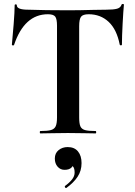

<svg xmlns="http://www.w3.org/2000/svg" viewBox="-20 -674 683 970"><path d="M51 -447Q50 -444 45 -444.5Q40 -445 40 -448Q44 -488 49 -551.5Q54 -615 54 -647Q54 -652 59.5 -652Q65 -652 65 -647Q65 -625 122 -625Q208 -622 323 -622Q382 -622 448 -624L516 -625Q554 -625 571.5 -630Q589 -635 594 -650Q595 -654 600.5 -654Q606 -654 606 -650Q603 -620 599.5 -554Q596 -488 596 -448Q596 -445 591 -445Q586 -445 585 -448Q570 -525 529 -563.5Q488 -602 428 -602Q399 -602 389.5 -589.5Q380 -577 380 -542V-81Q380 -50 386 -36Q392 -22 409 -17Q426 -12 463 -12Q466 -12 466 -6Q466 0 463 0Q427 0 406 -1L323 -2L242 -1Q221 0 184 0Q181 0 181 -6Q181 -12 184 -12Q220 -12 237.5 -17Q255 -22 261.5 -36.5Q268 -51 268 -81V-544Q268 -578 259 -590Q250 -602 222 -602Q103 -602 51 -447ZM314 276Q310 276 308 271.5Q306 267 309 265Q331 249 344 232.5Q357 216 357 198Q357 176 348.5 167Q340 158 325 156L352 137Q354 184 306 184Q285 184 271 168Q257 152 257 127Q257 100 276 84.5Q295 69 322 69Q356 69 374 91Q392 113 392 150Q392 189 372 219Q352 249 316 275Z"/></svg>

Font: Cormorant Unicase
Style: Bold
Weight: 700
Designer: Christian Thalmann (Catharsis Fonts)
Foundry: Catharsis Fonts
Version: Version 4.000